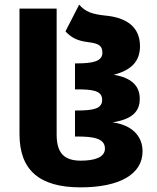

<svg xmlns="http://www.w3.org/2000/svg" viewBox="-20 -797 677 827"><path d="M327 10C494 10 594 -46 594 -145C594 -214 545 -259 465 -270C547 -283 582 -315 582 -371C582 -427 547 -462 470 -475C547 -495 583 -534 583 -598C583 -683 522 -722 433 -730C378 -736 349 -745 321 -777L262 -662C288 -634 313 -621 363 -615C400 -610 421 -603 421 -570C421 -532 378 -524 310 -524H303V-412H311C379 -412 420 -407 420 -367C420 -329 384 -321 310 -321H303V-209H312C383 -209 432 -201 432 -157C432 -118 385 -105 328 -105C259 -105 224 -135 224 -217V-760H64V-219C64 -64 150 10 327 10Z"/></svg>

Font: Noto Sans Georgian SemiCondensed Extra
Style: Regular
Weight: 800
Width: 4
Designer: Monotype Design Team
Foundry: Monotype Imaging Inc.
Version: Version 1.901